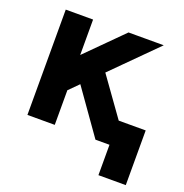

<svg xmlns="http://www.w3.org/2000/svg" viewBox="-120 -616 835 870"><g transform="rotate(20 298.0 -181.0)"><path d="M447 -117.2V146.5H578.9V-117.2ZM171.4 -294.2 379.4 0H532.7L294.9 -332.5ZM183.1 -167 523.9 -507.8Q512 -507.8 488.8 -507.8Q465.6 -507.8 439 -507.8Q412.4 -507.8 389.3 -507.8Q366.2 -507.8 354 -507.8L183.1 -336.9V-507.8H51.3V0H183.1Z"/></g></svg>

Font: Giphurs
Style: Regular
Weight: 400
Version: Version 2.010